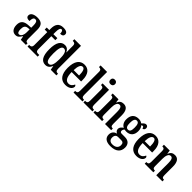

<svg xmlns="http://www.w3.org/2000/svg" viewBox="246 -2172 3811 3811"><g transform="rotate(45 2151.5 -266.5)"><path d="M162 10C226 10 250 -24 285 -79H292L307 0H451V-46H448C411 -46 398 -62 398 -118V-375C398 -501 343 -547 233 -547C139 -547 70 -513 70 -449C70 -405 101 -384 165 -384C165 -451 179 -493 224 -493C272 -493 284 -448 284 -373V-315L218 -312C96 -307 37 -259 37 -151C37 -41 93 10 162 10ZM203 -50C169 -50 154 -87 154 -146C154 -222 177 -262 247 -267L285 -270V-191C285 -109 253 -50 203 -50Z M496 0H780V-46H744C715 -46 685 -55 685 -115V-479H797V-536H685V-594C685 -679 700 -720 734 -720C767 -720 774 -673 774 -636C836 -636 856 -664 856 -699C856 -736 830 -770 735 -770C622 -770 571 -702 571 -581V-536H499V-479H571V-115C571 -55 538 -46 512 -46H496Z M1002 10C1066 10 1104 -26 1129 -86H1132L1148 0H1306V-46H1298C1259 -46 1237 -60 1237 -120V-760H1051V-714H1058C1093 -714 1123 -705 1123 -647V-572C1123 -534 1123 -495 1125 -464H1121C1098 -513 1064 -547 1003 -547C898 -547 839 -460 839 -267C839 -75 898 10 1002 10ZM1035 -53C977 -53 955 -123 955 -267C955 -407 977 -485 1034 -485C1102 -485 1123 -407 1123 -268C1123 -133 1099 -53 1035 -53Z M1563 10C1676 10 1724 -51 1724 -97C1724 -118 1712 -130 1698 -135C1679 -90 1645 -53 1590 -53C1515 -53 1475 -118 1473 -261H1739V-305C1739 -463 1669 -547 1554 -547C1430 -547 1358 -452 1358 -264C1358 -90 1428 10 1563 10ZM1626 -316H1475C1477 -429 1506 -491 1557 -491C1607 -491 1626 -422 1626 -316Z M1787 0H2038V-46H2029C1993 -46 1970 -59 1970 -119V-760H1787V-714H1797C1821 -714 1855 -705 1855 -649V-119C1855 -59 1832 -46 1797 -46H1787Z M2187 -635C2223 -635 2253 -653 2253 -698C2253 -743 2223 -761 2187 -761C2151 -761 2124 -743 2124 -698C2124 -653 2151 -635 2187 -635ZM2065 0H2317V-46H2307C2271 -46 2248 -59 2248 -119V-536H2067V-490H2078C2113 -490 2135 -477 2135 -421V-117C2135 -59 2111 -46 2075 -46H2065Z M2347 0H2589V-46H2585C2549 -46 2527 -54 2527 -113V-316C2527 -398 2546 -476 2607 -476C2655 -476 2671 -424 2671 -339V0H2844V-46H2840C2804 -46 2785 -55 2785 -118V-352C2785 -488 2738 -547 2652 -547C2589 -547 2553 -519 2528 -459H2524L2514 -536H2351V-490H2355C2390 -490 2414 -481 2414 -423V-117C2414 -55 2389 -46 2353 -46H2347Z M3054 237C3211 237 3285 165 3285 49C3285 -35 3239 -97 3133 -97H3044C3016 -97 2997 -108 2997 -137C2997 -164 3012 -185 3025 -196C3036 -193 3061 -191 3073 -191C3187 -191 3240 -264 3240 -367C3240 -428 3221 -464 3198 -491C3207 -498 3216 -504 3229 -504C3243 -504 3258 -488 3258 -462C3295 -462 3309 -488 3309 -518C3309 -548 3291 -573 3258 -573C3217 -573 3191 -537 3171 -516C3145 -535 3115 -547 3073 -547C2958 -547 2903 -479 2903 -362C2903 -290 2938 -233 2988 -210C2949 -184 2919 -154 2919 -113C2919 -68 2949 -46 2976 -33C2917 -23 2870 21 2870 96C2870 185 2931 237 3054 237ZM3071 -242C3022 -242 3004 -285 3004 -364C3004 -447 3022 -495 3071 -495C3122 -495 3138 -449 3138 -365C3138 -284 3123 -242 3071 -242ZM3057 184C2994 184 2960 147 2960 91C2960 20 3000 -1 3034 -1H3125C3170 -1 3194 21 3194 72C3194 136 3154 184 3057 184Z M3557 10C3670 10 3718 -51 3718 -97C3718 -118 3706 -130 3692 -135C3673 -90 3639 -53 3584 -53C3509 -53 3469 -118 3467 -261H3733V-305C3733 -463 3663 -547 3548 -547C3424 -547 3352 -452 3352 -264C3352 -90 3422 10 3557 10ZM3620 -316H3469C3471 -429 3500 -491 3551 -491C3601 -491 3620 -422 3620 -316Z M3785 0H4027V-46H4023C3987 -46 3965 -54 3965 -113V-316C3965 -398 3984 -476 4045 -476C4093 -476 4109 -424 4109 -339V0H4282V-46H4278C4242 -46 4223 -55 4223 -118V-352C4223 -488 4176 -547 4090 -547C4027 -547 3991 -519 3966 -459H3962L3952 -536H3789V-490H3793C3828 -490 3852 -481 3852 -423V-117C3852 -55 3827 -46 3791 -46H3785Z"/></g></svg>

Font: Noto Serif Sinhala ExtraCondensed SemiBold
Style: Regular
Weight: 600
Width: 2
Designer: Jelle Bosma - Monotype Design Team
Foundry: Monotype Imaging Inc.
Version: Version 2.007